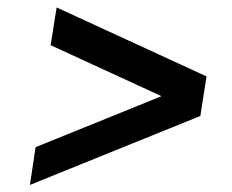

<svg xmlns="http://www.w3.org/2000/svg" viewBox="-20 -540 640 529"><path d="M78 -134.5 425 -275 119.5 -415.5 136 -519.5 549 -329.5 532 -220.5 62.5 -30.5Z"/></svg>

Font: JuliaMono
Style: Italic
Weight: 400
Italic angle: -9°
Monospace: yes
Designer: cormullion
Foundry: corm
Version: Version 0.057; ttfautohint (v1.8.4)